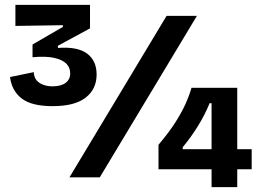

<svg xmlns="http://www.w3.org/2000/svg" viewBox="-20 -725 1086 785"><path d="M195 -291Q109 -291 68.5 -322.5Q28 -354 21 -410L118 -430Q119 -410 129 -397.5Q139 -385 156.5 -378.5Q174 -372 195 -372Q229 -372 248 -386Q267 -400 267 -425Q267 -449 251 -465Q235 -481 201 -488.5Q167 -496 113 -491V-543L237 -615V-622L43 -619V-705H348V-609L217 -538V-529Q297 -535 336 -506Q375 -477 375 -420Q375 -361 330.5 -326Q286 -291 195 -291ZM264 0 661 -660H785L388 0ZM628 -33V-133Q671 -184 696.5 -224Q722 -264 737.5 -298Q753 -332 763 -366H950V40H845V-303H837Q818 -256 789.5 -210Q761 -164 727 -123V-115H1009V-33Z"/></svg>

Font: Bricolage Grotesque 48pt Condensed ExtraBold SemiBold
Style: Regular
Weight: 600
Version: Version 1.000;gftools[0.9.30]